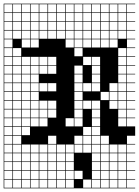

<svg xmlns="http://www.w3.org/2000/svg" viewBox="-20 -785 754 1043"><path d="M0 238.1V-765.1H714.3V-761.9H669.8V-717.5H714.3V-714.3H669.8V-669.8H714.3V-666.7H669.8V-622.2H714.3V-619H669.8V-574.6H714.3V-571.4H669.8V-527H714.3V-523.8H669.8V-479.4H714.3V-476.2H669.8V-431.7H714.3V-428.6H669.8V-384.1H714.3V-381H669.8V-336.5H714.3V-333.3H669.8V-288.9H714.3V-285.7H669.8V-241.3H714.3V-238.1H669.8V-193.7H714.3V-190.5H669.8V-146H714.3V-142.9H669.8V-98.4H714.3V-47.6H669.8V-3.2H714.3V0H669.8V44.4H714.3V47.6H669.8V92.1H714.3V95.2H669.8V139.7H714.3V142.9H669.8V187.3H714.3V190.5H669.8V234.9H714.3V238.1ZM622.2 -717.5H666.7V-761.9H622.2ZM98.4 -717.5H142.9V-761.9H98.4ZM574.6 -717.5H619V-761.9H574.6ZM146 -717.5H190.5V-761.9H146ZM527 -717.5H571.4V-761.9H527ZM193.7 -717.5H238.1V-761.9H193.7ZM479.4 -717.5H523.8V-761.9H479.4ZM50.8 -717.5H95.2V-761.9H50.8ZM241.3 -717.5H285.7V-761.9H241.3ZM3.2 -717.5H47.6V-761.9H3.2ZM431.7 -717.5H476.2V-761.9H431.7ZM288.9 -717.5H333.3V-761.9H288.9ZM384.1 -717.5H428.6V-761.9H384.1ZM336.5 -717.5H381V-761.9H336.5ZM98.4 -669.8H142.9V-714.3H98.4ZM622.2 -669.8H666.7V-714.3H622.2ZM146 -669.8H190.5V-714.3H146ZM574.6 -669.8H619V-714.3H574.6ZM193.7 -669.8H238.1V-714.3H193.7ZM527 -669.8H571.4V-714.3H527ZM241.3 -669.8H285.7V-714.3H241.3ZM479.4 -669.8H523.8V-714.3H479.4ZM50.8 -669.8H95.2V-714.3H50.8ZM288.9 -669.8H333.3V-714.3H288.9ZM3.2 -669.8H47.6V-714.3H3.2ZM431.7 -669.8H476.2V-714.3H431.7ZM336.5 -669.8H381V-714.3H336.5ZM384.1 -669.8H428.6V-714.3H384.1ZM384.1 -622.2H428.6V-666.7H384.1ZM336.5 -622.2H381V-666.7H336.5ZM431.7 -622.2H476.2V-666.7H431.7ZM3.2 -622.2H47.6V-666.7H3.2ZM50.8 -622.2H95.2V-666.7H50.8ZM479.4 -622.2H523.8V-666.7H479.4ZM241.3 -622.2H285.7V-666.7H241.3ZM527 -622.2H571.4V-666.7H527ZM193.7 -622.2H238.1V-666.7H193.7ZM574.6 -622.2H619V-666.7H574.6ZM146 -622.2H190.5V-666.7H146ZM622.2 -622.2H666.7V-666.7H622.2ZM288.9 -622.2H333.3V-666.7H288.9ZM98.4 -622.2H142.9V-666.7H98.4ZM384.1 -574.6H428.6V-619H384.1ZM431.7 -574.6H476.2V-619H431.7ZM336.5 -574.6H381V-619H336.5ZM288.9 -574.6H333.3V-619H288.9ZM3.2 -574.6H47.6V-619H3.2ZM50.8 -574.6H95.2V-619H50.8ZM479.4 -574.6H523.8V-619H479.4ZM527 -574.6H571.4V-619H527ZM241.3 -574.6H285.7V-619H241.3ZM574.6 -574.6H619V-619H574.6ZM193.7 -574.6H238.1V-619H193.7ZM622.2 -574.6H666.7V-619H622.2ZM146 -574.6H190.5V-619H146ZM98.4 -574.6H142.9V-619H98.4ZM98.4 -527H142.9V-571.4H98.4ZM336.5 -527H381V-571.4H336.5ZM384.1 -527H428.6V-571.4H384.1ZM47.6 -571.4H3.2V-527H47.6ZM431.7 -527H476.2V-571.4H431.7ZM146 -527H190.5V-571.4H146ZM479.4 -527H523.8V-571.4H479.4ZM574.6 -527H619V-571.4H574.6ZM527 -527H571.4V-571.4H527ZM622.2 -479.4H666.7V-523.8H622.2ZM384.1 -479.4H428.6V-523.8H384.1ZM50.8 -479.4H95.2V-523.8H50.8ZM3.2 -479.4H47.6V-523.8H3.2ZM98.4 -431.7H142.9V-476.2H98.4ZM622.2 -431.7H666.7V-476.2H622.2ZM431.7 -431.7H476.2V-476.2H431.7ZM50.8 -431.7H95.2V-476.2H50.8ZM146 -431.7H190.5V-476.2H146ZM479.4 -431.7H523.8V-476.2H479.4ZM241.3 -431.7H285.7V-476.2H241.3ZM3.2 -431.7H47.6V-476.2H3.2ZM193.7 -431.7H238.1V-476.2H193.7ZM98.4 -384.1H142.9V-428.6H98.4ZM622.2 -384.1H666.7V-428.6H622.2ZM384.1 -384.1H428.6V-428.6H384.1ZM50.8 -384.1H95.2V-428.6H50.8ZM146 -384.1H190.5V-428.6H146ZM479.4 -384.1H523.8V-428.6H479.4ZM241.3 -384.1H285.7V-428.6H241.3ZM3.2 -384.1H47.6V-428.6H3.2ZM193.7 -384.1H238.1V-428.6H193.7ZM3.2 -336.5H47.6V-381H3.2ZM384.1 -336.5H428.6V-381H384.1ZM98.4 -336.5H142.9V-381H98.4ZM622.2 -336.5H666.7V-381H622.2ZM50.8 -336.5H95.2V-381H50.8ZM479.4 -336.5H523.8V-381H479.4ZM146 -336.5H190.5V-381H146ZM384.1 -288.9H428.6V-333.3H384.1ZM3.2 -288.9H47.6V-333.3H3.2ZM193.7 -288.9H238.1V-333.3H193.7ZM50.8 -288.9H95.2V-333.3H50.8ZM574.6 -288.9H619V-333.3H574.6ZM241.3 -288.9H285.7V-333.3H241.3ZM622.2 -288.9H666.7V-333.3H622.2ZM431.7 -288.9H476.2V-333.3H431.7ZM98.4 -288.9H142.9V-333.3H98.4ZM479.4 -288.9H523.8V-333.3H479.4ZM146 -288.9H190.5V-333.3H146ZM384.1 -241.3H428.6V-285.7H384.1ZM3.2 -241.3H47.6V-285.7H3.2ZM50.8 -241.3H95.2V-285.7H50.8ZM527 -241.3H571.4V-285.7H527ZM574.6 -241.3H619V-285.7H574.6ZM622.2 -241.3H666.7V-285.7H622.2ZM98.4 -241.3H142.9V-285.7H98.4ZM146 -241.3H190.5V-285.7H146ZM479.4 -193.7H523.8V-238.1H479.4ZM146 -193.7H190.5V-238.1H146ZM98.4 -193.7H142.9V-238.1H98.4ZM431.7 -193.7H476.2V-238.1H431.7ZM622.2 -193.7H666.7V-238.1H622.2ZM241.3 -193.7H285.7V-238.1H241.3ZM574.6 -193.7H619V-238.1H574.6ZM50.8 -193.7H95.2V-238.1H50.8ZM3.2 -193.7H47.6V-238.1H3.2ZM193.7 -193.7H238.1V-238.1H193.7ZM384.1 -193.7H428.6V-238.1H384.1ZM479.4 -146H523.8V-190.5H479.4ZM146 -146H190.5V-190.5H146ZM98.4 -146H142.9V-190.5H98.4ZM622.2 -146H666.7V-190.5H622.2ZM241.3 -146H285.7V-190.5H241.3ZM193.7 -146H238.1V-190.5H193.7ZM50.8 -146H95.2V-190.5H50.8ZM3.2 -146H47.6V-190.5H3.2ZM384.1 -146H428.6V-190.5H384.1ZM50.8 -98.4H95.2V-142.9H50.8ZM384.1 -98.4H428.6V-142.9H384.1ZM98.4 -98.4H142.9V-142.9H98.4ZM193.7 -98.4H238.1V-142.9H193.7ZM336.5 -98.4H381V-142.9H336.5ZM479.4 -98.4H523.8V-142.9H479.4ZM3.2 -98.4H47.6V-142.9H3.2ZM146 -98.4H190.5V-142.9H146ZM622.2 -98.4H666.7V-142.9H622.2ZM98.4 -50.8H142.9V-95.2H98.4ZM479.4 -50.8H523.8V-95.2H479.4ZM50.8 -50.8H95.2V-95.2H50.8ZM3.2 -50.8H47.6V-95.2H3.2ZM431.7 -50.8H476.2V-95.2H431.7ZM527 -3.2H571.4V-47.6H527ZM241.3 -3.2H285.7V-47.6H241.3ZM384.1 -3.2H428.6V-47.6H384.1ZM50.8 -3.2H95.2V-47.6H50.8ZM479.4 -3.2H523.8V-47.6H479.4ZM3.2 -3.2H47.6V-47.6H3.2ZM431.7 -3.2H476.2V-47.6H431.7ZM431.7 44.4H476.2V0H431.7ZM622.2 44.4H666.7V0H622.2ZM288.9 44.4H333.3V0H288.9ZM3.2 44.4H47.6V0H3.2ZM146 44.4H190.5V0H146ZM193.7 44.4H238.1V0H193.7ZM479.4 44.4H523.8V0H479.4ZM50.8 44.4H95.2V0H50.8ZM336.5 44.4H381V0H336.5ZM574.6 44.4H619V0H574.6ZM98.4 44.4H142.9V0H98.4ZM241.3 44.4H285.7V0H241.3ZM384.1 44.4H428.6V0H384.1ZM527 44.4H571.4V0H527ZM622.2 92.1H666.7V47.6H622.2ZM50.8 92.1H95.2V47.6H50.8ZM146 92.1H190.5V47.6H146ZM193.7 92.1H238.1V47.6H193.7ZM479.4 92.1H523.8V47.6H479.4ZM336.5 92.1H381V47.6H336.5ZM288.9 92.1H333.3V47.6H288.9ZM3.2 92.1H47.6V47.6H3.2ZM574.6 92.1H619V47.6H574.6ZM241.3 92.1H285.7V47.6H241.3ZM98.4 92.1H142.9V47.6H98.4ZM527 92.1H571.4V47.6H527ZM527 139.7H571.4V95.2H527ZM3.2 139.7H47.6V95.2H3.2ZM241.3 139.7H285.7V95.2H241.3ZM98.4 139.7H142.9V95.2H98.4ZM146 139.7H190.5V95.2H146ZM336.5 139.7H381V95.2H336.5ZM622.2 139.7H666.7V95.2H622.2ZM574.6 139.7H619V95.2H574.6ZM50.8 139.7H95.2V95.2H50.8ZM193.7 139.7H238.1V95.2H193.7ZM288.9 139.7H333.3V95.2H288.9ZM479.4 139.7H523.8V95.2H479.4ZM479.4 187.3H523.8V142.9H479.4ZM288.9 187.3H333.3V142.9H288.9ZM50.8 187.3H95.2V142.9H50.8ZM622.2 187.3H666.7V142.9H622.2ZM574.6 187.3H619V142.9H574.6ZM336.5 187.3H381V142.9H336.5ZM193.7 187.3H238.1V142.9H193.7ZM98.4 187.3H142.9V142.9H98.4ZM146 187.3H190.5V142.9H146ZM3.2 187.3H47.6V142.9H3.2ZM241.3 187.3H285.7V142.9H241.3ZM384.1 187.3H428.6V142.9H384.1ZM527 187.3H571.4V142.9H527ZM479.4 234.9H523.8V190.5H479.4ZM50.8 234.9H95.2V190.5H50.8ZM288.9 234.9H333.3V190.5H288.9ZM622.2 234.9H666.7V190.5H622.2ZM336.5 234.9H381V190.5H336.5ZM574.6 234.9H619V190.5H574.6ZM193.7 234.9H238.1V190.5H193.7ZM98.4 234.9H142.9V190.5H98.4ZM431.7 234.9H476.2V190.5H431.7ZM146 234.9H190.5V190.5H146ZM241.3 234.9H285.7V190.5H241.3ZM3.2 234.9H47.6V190.5H3.2ZM527 234.9H571.4V190.5H527Z"/></svg>

Font: Jacquard 12 Charted
Style: Regular
Weight: 400
Designer: Sarah Cadigan-Fried
Version: Version 1.000